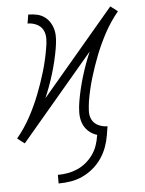

<svg xmlns="http://www.w3.org/2000/svg" viewBox="-52 -576 604 801"><g transform="rotate(-5 250.0 -175.5)"><path d="M161 183V147Q181 147 201.5 143.5Q222 140 242 131.5Q262 123 279 109Q296 95 308.5 77.5Q321 60 328 40Q335 20 338 0L339 -5Q318 -11 302 -26Q286 -41 279 -61.5Q272 -82 272.5 -105Q273 -128 277 -151Q286 -203 301.5 -254Q317 -305 338 -354L35 4L31 1Q31 1 31 1Q31 1 31 1L20 -7L5 -19Q38 -59 62 -103.5Q86 -148 104 -194Q122 -240 136 -287Q150 -334 158 -382Q162 -402 162.5 -422.5Q163 -443 154.5 -459.5Q146 -476 128 -484.5Q110 -493 90 -493L96 -530Q115 -530 133 -526Q151 -522 165 -511.5Q179 -501 188 -485.5Q197 -470 200.5 -452.5Q204 -435 202.5 -416Q201 -397 198 -379Q189 -327 173.5 -276Q158 -225 137 -176L440 -534L444 -531Q444 -531 444 -531Q444 -531 444 -531L455 -523L470 -511Q437 -471 413 -426.5Q389 -382 371 -336Q353 -290 339 -243Q325 -196 317 -148Q314 -128 313 -107.5Q312 -87 320.5 -70.5Q329 -54 347 -45.5Q365 -37 385 -37L379 0Q375 25 366 49.5Q357 74 342 96Q327 118 306 135.5Q285 153 261 164Q237 175 211.5 179Q186 183 161 183Z"/></g></svg>

Font: Iosevka Slab Extralight
Style: Italic
Weight: 200
Italic angle: -9°
Monospace: yes
Designer: Belleve Invis
Foundry: Belleve Invis
Version: Version 11.1.1; ttfautohint (v1.8.3)